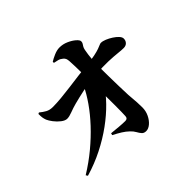

<svg xmlns="http://www.w3.org/2000/svg" viewBox="-187 -1066 1373 1373"><g transform="rotate(-45 500.0 -379.0)"><path d="M47 -31Q128 -81 196.5 -138Q265 -195 321.5 -255.5Q378 -316 421 -377.5Q464 -439 492 -498L600 -506L599 -397Q564 -342 510 -286.5Q456 -231 386 -180Q316 -129 233 -87Q150 -45 56 -17ZM577 52Q555 52 543.5 39Q532 26 522 7.5Q512 -11 493 -29Q472 -49 446.5 -65Q421 -81 384 -100L388 -115Q427 -111 461.5 -108Q496 -105 522 -105Q546 -105 547 -129Q548 -143 548.5 -171.5Q549 -200 549 -240Q549 -280 548.5 -328Q548 -376 547.5 -428.5Q547 -481 546 -535Q546 -543 545.5 -571Q545 -599 544.5 -632Q544 -665 542 -689Q541 -706 537 -716Q533 -726 522 -735Q507 -748 489 -752.5Q471 -757 455 -760L454 -771Q472 -783 503 -796.5Q534 -810 560 -810Q595 -810 627.5 -795.5Q660 -781 681 -762.5Q702 -744 702 -731Q702 -720 697 -712Q692 -704 686 -694.5Q680 -685 677 -669Q673 -649 670.5 -629.5Q668 -610 666.5 -593Q665 -576 664 -562Q663 -545 663 -504.5Q663 -464 664 -413Q665 -362 666 -311Q667 -260 669 -222Q670 -206 672 -184.5Q674 -163 675.5 -138.5Q677 -114 677 -88Q677 -51 661.5 -19Q646 13 623 32.5Q600 52 577 52ZM240 -410Q220 -410 196 -428.5Q172 -447 153.5 -471.5Q135 -496 128 -513Q122 -529 120 -543Q118 -557 118 -580L128 -585Q151 -566 173 -554Q195 -542 226 -542Q264 -542 312 -546.5Q360 -551 412.5 -558Q465 -565 515.5 -571.5Q566 -578 609 -582Q662 -587 695.5 -594Q729 -601 748 -608Q767 -615 777 -619.5Q787 -624 793 -624Q811 -624 834 -614.5Q857 -605 879.5 -590.5Q902 -576 916.5 -560Q931 -544 931 -530Q931 -509 918 -495.5Q905 -482 883 -482Q861 -482 825.5 -486Q790 -490 737 -492Q684 -494 607 -488Q528 -482 466.5 -469Q405 -456 360 -444Q323 -434 292 -422Q261 -410 240 -410Z"/></g></svg>

Font: Noto Serif SC ExtraLight Black
Style: Regular
Weight: 900
Version: Version 2.002-H1;hotconv 1.1.0;makeotfexe 2.6.0